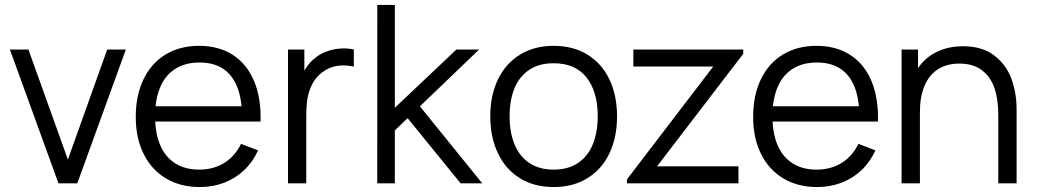

<svg xmlns="http://www.w3.org/2000/svg" viewBox="-20 -740 4184 775"><path d="M20 -540H94.7L254 -96L412.7 -540H488L292 0H216Z M528 -267.7Q528 -355.3 559.4 -420.2Q590.8 -485.2 648.5 -520.1Q706.2 -555 783.7 -555Q863 -555 919.8 -518.4Q976.7 -481.8 1005.6 -412.9Q1034.5 -344 1031.8 -249.3H957V-275.3Q955.7 -345.5 936 -392.6Q916.3 -439.7 878.5 -463.7Q840.7 -487.7 785.7 -487.7Q728 -487.7 687.7 -462.2Q647.3 -436.8 626.7 -388.2Q606 -339.5 606 -270Q606 -202.2 626.7 -154.1Q647.3 -106 687.3 -80.7Q727.3 -55.3 783.7 -55.3Q841.2 -55.3 884.6 -82Q928 -108.7 953 -159.3L1021.7 -133Q1000.3 -86.2 965.2 -52.9Q930 -19.7 884.3 -2.3Q838.7 15 786.3 15Q708.3 15 649.9 -19.8Q591.5 -54.7 559.8 -118.7Q528 -182.7 528 -267.7ZM580 -311H992.7V-249.3H580Z M1142.5 -540H1208.5V-410L1195.5 -427Q1204.5 -450.7 1218.9 -471.1Q1233.3 -491.5 1250.5 -504.7Q1270.8 -522.3 1298.7 -532.4Q1326.5 -542.5 1355.2 -544.2Q1383.8 -546 1408.2 -540V-471Q1374.8 -479 1340.8 -474Q1306.7 -469 1278.8 -446.7Q1253.2 -426.7 1239.3 -398.4Q1225.5 -370.2 1220.8 -340.2Q1216.2 -310.3 1216.2 -269.3V0H1142.5Z M1503 -720H1573.7V0H1502.7ZM1913.7 -540 1536.5 -177.8V-269.8L1822.2 -540ZM1652 -339.2 1926.5 0H1839.2L1599 -295.5Z M1959 -270.7Q1959 -355.2 1990.1 -419.6Q2021.2 -484 2079.1 -519.5Q2137 -555 2214.7 -555Q2294.2 -555 2351.9 -519.1Q2409.7 -483.2 2440.2 -418.8Q2470.7 -354.5 2470.7 -270.7Q2470.7 -185.7 2439.9 -121.1Q2409.2 -56.5 2351.2 -20.8Q2293.3 15 2214.7 15Q2135.5 15 2077.8 -21.1Q2020.2 -57.2 1989.6 -121.9Q1959 -186.7 1959 -270.7ZM2392.7 -270.7Q2392.7 -370.5 2347.2 -427.6Q2301.7 -484.7 2214.7 -484.7Q2155.5 -484.7 2115.8 -457.8Q2076 -431 2056.5 -383Q2037 -335 2037 -270.7Q2037 -205 2057.2 -156.5Q2077.5 -108 2117.2 -81.7Q2157 -55.3 2214.7 -55.3Q2273.2 -55.3 2313.1 -82.1Q2353 -108.8 2372.8 -157.4Q2392.7 -206 2392.7 -270.7Z M2510.5 -15.7 2858.8 -471.3H2536.5V-540H2980.2V-523L2632.2 -68.7H2960.8V0H2510.5Z M3020 -267.7Q3020 -355.3 3051.4 -420.2Q3082.8 -485.2 3140.5 -520.1Q3198.2 -555 3275.7 -555Q3355 -555 3411.8 -518.4Q3468.7 -481.8 3497.6 -412.9Q3526.5 -344 3523.8 -249.3H3449V-275.3Q3447.7 -345.5 3428 -392.6Q3408.3 -439.7 3370.5 -463.7Q3332.7 -487.7 3277.7 -487.7Q3220 -487.7 3179.7 -462.2Q3139.3 -436.8 3118.7 -388.2Q3098 -339.5 3098 -270Q3098 -202.2 3118.7 -154.1Q3139.3 -106 3179.3 -80.7Q3219.3 -55.3 3275.7 -55.3Q3333.2 -55.3 3376.6 -82Q3420 -108.7 3445 -159.3L3513.7 -133Q3492.3 -86.2 3457.2 -52.9Q3422 -19.7 3376.3 -2.3Q3330.7 15 3278.3 15Q3200.3 15 3141.9 -19.8Q3083.5 -54.7 3051.8 -118.7Q3020 -182.7 3020 -267.7ZM3072 -311H3484.7V-249.3H3072Z M3852.8 -483.3Q3801.2 -483.3 3765.6 -460.2Q3730 -437.2 3711.6 -393.2Q3693.2 -349.3 3693.2 -288L3641.2 -299.7Q3641.2 -380.7 3669.7 -437.9Q3698.2 -495.2 3749.1 -524.2Q3800 -553.3 3867.2 -553.3Q3944.2 -553.3 3992.6 -516.5Q4041 -479.7 4062.2 -422.8Q4083.5 -366 4083.5 -297V0H4009.5V-275.7Q4009.5 -340 3993.7 -385.3Q3977.8 -430.7 3942.9 -457Q3908 -483.3 3852.8 -483.3ZM3619.2 -540H3685.5V-407H3693.2V0H3619.2Z"/></svg>

Font: Tap Sans
Style: Regular
Weight: 400
Designer: Tap Payments
Foundry: Tap Payments
Version: Version 1.001;Glyphs 3.1.2 (3151)